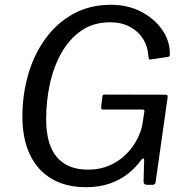

<svg xmlns="http://www.w3.org/2000/svg" viewBox="-20 -772 779 802"><path d="M339.6 10Q255.2 10 195.6 -25.3Q136 -60.6 104.8 -126.6Q73.6 -192.7 73.6 -284.8Q73.6 -377.8 98.2 -461.9Q122.7 -546.1 170.5 -611.4Q218.2 -676.8 286.9 -714.4Q355.5 -752 443.6 -752Q513.8 -752 569.5 -723.1Q625.2 -694.1 657.3 -647.8Q689.5 -601.5 689.6 -547.4Q689.6 -535.7 683.5 -534.7L608 -523.5Q603.7 -522.5 602.2 -526.1Q600.6 -529.7 599.5 -539.2Q597.4 -578 577.5 -609.7Q557.6 -641.3 522.7 -660.1Q487.9 -678.9 440.1 -678.9Q370.4 -678.9 320.2 -644.4Q270.1 -609.9 237.2 -552Q204.3 -494.1 188.5 -422Q172.8 -349.9 172.8 -274.7Q172.8 -168.3 217.4 -115.8Q262 -63.4 347.8 -63.4Q397.6 -63.4 436.4 -80.5Q475.2 -97.6 503.6 -124.8Q532 -152.1 549.6 -184.2Q567.2 -216.3 573.6 -246.1L582.9 -304.8Q586.1 -314.5 573.6 -314.5H410.2Q401.4 -314.5 402.4 -324L407.9 -369.8Q408.9 -377 414.8 -377L670.1 -376.4Q676.4 -376.4 678.9 -373.9Q681.5 -371.3 680.2 -365.6L630 -11.1Q628.7 0 616.4 0H594.4Q581 0 579.6 -11.9L582.2 -105Q581.8 -110.5 578.3 -110.3Q574.9 -110 569.8 -104.2Q549.1 -74.1 516.3 -47.7Q483.6 -21.3 439.3 -5.7Q395.1 10 339.6 10Z"/></svg>

Font: Libre Franklin Thin
Style: Italic
Weight: 100
Italic angle: -8°
Designer: Pablo Impallari, Rodrigo Fuenzalida, Nhung Nguyen
Foundry: Impallari Type
Version: Version 3.000